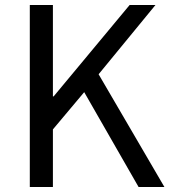

<svg xmlns="http://www.w3.org/2000/svg" viewBox="-20 -753 686 773"><path d="M100 -733H193V-365H196L502 -733H606L377 -454L642 0H538L319 -382L193 -232V0H100Z"/></svg>

Font: Source Han Sans K Regular
Style: Regular
Weight: 400
Designer: Ryoko NISHIZUKA  (kana & ideographs); Paul D. Hunt (Latin, Greek & Cyrillic); Wenlong ZHANG  (bopomofo); Sandoll Communi
Foundry: Adobe Systems Incorporated
Version: Version 1.00 July 18, 2014, initial release